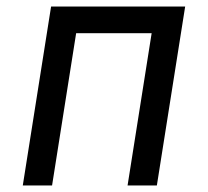

<svg xmlns="http://www.w3.org/2000/svg" viewBox="-20 -570 640 590"><path d="M50 0 137 -550H549L462 0H372L446 -468H214L140 0Z"/></svg>

Font: NKDuy Mono
Style: Italic
Weight: 400
Italic angle: -9°
Monospace: yes
Designer: NKDuy
Foundry: NKDuy
Version: Version 2.251; ttfautohint (v1.8.4.7-5d5b)